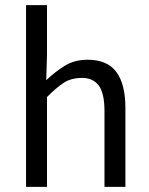

<svg xmlns="http://www.w3.org/2000/svg" viewBox="-20 -732 584 752"><path d="M82 -711.9H164.1V-518.1L161.1 -418Q196.3 -451.2 234.1 -474.6Q272 -498 323.2 -498Q400.4 -498 435.8 -450Q471.2 -401.9 471.2 -308.1V0H389.2V-296.9Q389.2 -366.2 367.2 -396.5Q344.7 -426.8 301.8 -426.8Q258.8 -426.8 230 -408Q201.2 -389.2 164.1 -352.1V0H82Z"/></svg>

Font: SourceSansPro-Regular
Style: Regular
Weight: 400
Designer: Paul D. Hunt
Foundry: Adobe Systems Incorporated
Version: Version 1.050;PS Version 1.000;hotconv 1.0.70;makeotf.lib2.5